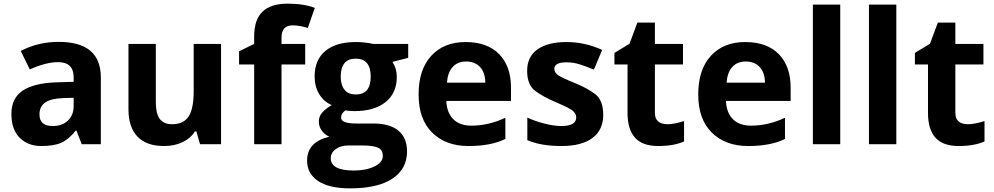

<svg xmlns="http://www.w3.org/2000/svg" viewBox="-20 -785 5411 1045"><path d="M194.8 -162.1Q194.8 -99.1 267.1 -99.1Q318.8 -99.1 349.9 -128.9Q380.9 -158.7 380.9 -208V-252.9L323.2 -251Q258.3 -249 226.6 -227.5Q194.8 -206.1 194.8 -162.1ZM286.1 -336.9 380.9 -339.8V-363.8Q380.9 -446.8 295.9 -446.8Q230.5 -446.8 142.1 -407.2L92.8 -507.8Q187 -557.1 299.3 -557.1Q528.8 -557.1 528.8 -363.8V0H424.8L396 -74.2H392.1Q354.5 -26.9 314.7 -8.5Q274.9 9.8 203.6 9.8Q132.3 9.8 87.2 -35.2Q42 -80.1 42 -165Q42 -250 102.8 -291.3Q163.6 -332.5 286.1 -336.9Z M873 9.8Q776.9 9.8 728 -41.7Q679.2 -93.3 679.2 -189.9V-545.9H828.1V-227.1Q828.1 -168 849.1 -138.4Q870.1 -108.9 916 -108.9Q978.5 -108.9 1006.3 -150.6Q1034.2 -192.4 1034.2 -289.1V-545.9H1183.1V0H1068.8L1048.8 -69.8H1041Q1017.1 -31.7 973.1 -11Q929.2 9.8 873 9.8Z M1572.3 -647Q1512.2 -647 1512.2 -580.1V-545.9H1641.1V-434.1H1512.2V0H1363.3V-434.1H1281.2V-505.9L1363.3 -545.9V-585.9Q1363.3 -679.2 1409.4 -722.2Q1455.6 -765.1 1544.4 -765.1Q1633.3 -765.1 1693.4 -742.2L1655.3 -632.8Q1610.4 -647 1572.3 -647Z M1916.5 -271Q1997.6 -270.5 1997.6 -368.2Q1997.6 -465.8 1916 -465.8Q1834.5 -465.8 1834.5 -367.2Q1834.5 -322.8 1854.7 -296.9Q1875 -271 1916.5 -271ZM1780.3 76.7Q1780.3 143.1 1906.2 143.1Q1972.7 143.1 2018.1 120.8Q2063.5 98.6 2063.5 64.5Q2063.5 30.3 2036.6 18.6Q2009.8 6.8 1953.6 6.8H1876.5Q1835.4 6.8 1807.9 26.1Q1780.3 45.4 1780.3 76.7ZM1916.5 -556.2Q1964.8 -556.2 2011.2 -545.9H2201.7V-470.2L2116.2 -448.2Q2139.6 -411.6 2139.6 -366.2Q2139.6 -278.3 2078.4 -229.2Q2017.1 -180.2 1908.2 -180.2L1881.3 -181.6L1859.4 -184.1Q1836.4 -166.5 1836.4 -145Q1836.4 -112.8 1918.5 -112.8H2011.2Q2101.1 -112.8 2148.2 -74.2Q2195.3 -35.6 2195.3 39.1Q2195.3 134.8 2115.5 187.5Q2035.6 240.2 1886.2 240.2Q1772 240.2 1711.7 200.4Q1651.4 160.6 1651.4 88.9Q1651.4 -12.2 1772.5 -41Q1749.5 -50.8 1732.4 -72.8Q1715.3 -94.7 1715.3 -123Q1715.3 -151.4 1733.4 -172.1Q1751.5 -192.9 1785.6 -212.9Q1742.7 -231.4 1717.5 -272.5Q1692.4 -313.5 1692.4 -369.1Q1692.4 -458.5 1750.5 -507.3Q1808.6 -556.2 1916.5 -556.2Z M2761.2 -308.1V-235.8H2409.2Q2411.6 -172.4 2446.8 -136.7Q2481.9 -101.1 2545.4 -101.1Q2639.2 -101.1 2730.5 -144V-28.8Q2652.8 9.8 2529.8 9.8Q2406.7 9.8 2332.5 -63Q2258.3 -135.7 2258.3 -271Q2258.3 -406.2 2327.1 -481.2Q2396 -556.2 2514.2 -556.2Q2632.3 -556.2 2696.8 -490.2Q2761.2 -424.3 2761.2 -308.1ZM2412.6 -335H2621.6Q2620.6 -390.1 2592.8 -420.2Q2564.9 -450.2 2517.6 -450.2Q2470.2 -450.2 2443.4 -420.2Q2416.5 -390.1 2412.6 -335Z M2850.1 -22V-145Q2891.6 -125.5 2943.6 -112.3Q2995.6 -99.1 3035.2 -99.1Q3116.2 -99.1 3116.2 -146Q3116.2 -163.6 3100.8 -179.2Q3085.4 -194.8 3010.3 -226.6Q2935.1 -258.3 2892.1 -291Q2849.1 -323.7 2849.1 -399.9Q2849.1 -476.6 2905.5 -516.4Q2961.9 -556.2 3063 -556.2Q3164.1 -556.2 3257.3 -513.2L3212.4 -405.8Q3171.4 -423.3 3135.7 -434.6Q3100.1 -445.8 3063 -445.8Q2997.1 -445.8 2997.1 -410.2Q2997.1 -390.1 3018.3 -375.5Q3039.6 -360.8 3107.4 -333.5Q3175.3 -306.2 3219.2 -272.9Q3263.2 -239.7 3263.2 -159.2Q3263.2 -78.1 3204.8 -34.2Q3146.5 9.8 3035.6 9.8Q2924.8 9.8 2850.1 -22Z M3544.4 -170.9Q3544.4 -108.9 3614.3 -108.9Q3648.4 -108.9 3703.1 -126V-15.1Q3647 9.8 3562 9.8Q3477.1 9.8 3436.3 -35.4Q3395.5 -80.6 3395.5 -170.9V-434.1H3324.2V-497.1L3406.2 -546.9L3449.2 -662.1H3544.4V-545.9H3697.3V-434.1H3544.4Z M4283.2 -308.1V-235.8H3931.2Q3933.6 -172.4 3968.8 -136.7Q4003.9 -101.1 4067.4 -101.1Q4161.1 -101.1 4252.4 -144V-28.8Q4174.8 9.8 4051.8 9.8Q3928.7 9.8 3854.5 -63Q3780.3 -135.7 3780.3 -271Q3780.3 -406.2 3849.1 -481.2Q3918 -556.2 4036.1 -556.2Q4154.3 -556.2 4218.8 -490.2Q4283.2 -424.3 4283.2 -308.1ZM3934.6 -335H4143.6Q4142.6 -390.1 4114.7 -420.2Q4086.9 -450.2 4039.6 -450.2Q3992.2 -450.2 3965.3 -420.2Q3938.5 -390.1 3934.6 -335Z M4553.2 0H4404.3V-759.8H4553.2Z M4858.4 0H4709.5V-759.8H4858.4Z M5179.7 -170.9Q5179.7 -108.9 5249.5 -108.9Q5283.7 -108.9 5338.4 -126V-15.1Q5282.2 9.8 5197.3 9.8Q5112.3 9.8 5071.5 -35.4Q5030.8 -80.6 5030.8 -170.9V-434.1H4959.5V-497.1L5041.5 -546.9L5084.5 -662.1H5179.7V-545.9H5332.5V-434.1H5179.7Z"/></svg>

Font: OpenSans-Bold
Style: Bold
Weight: 700
Foundry: Ascender Corporation
Version: Version 1.10